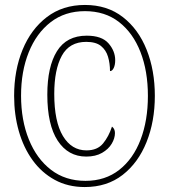

<svg xmlns="http://www.w3.org/2000/svg" viewBox="-20 -745 682 775"><path d="M322 10Q254 10 201 -19Q148 -48 111.5 -98.5Q75 -149 56 -215.5Q37 -282 37 -358Q37 -461 71 -544Q105 -627 169 -676Q233 -725 323 -725Q413 -725 476 -676Q539 -627 572 -544Q605 -461 605 -358Q605 -255 571.5 -171.5Q538 -88 475 -39Q412 10 322 10ZM325 -15Q405 -15 461.5 -59.5Q518 -104 547.5 -181.5Q577 -259 577 -358Q577 -458 547 -535Q517 -612 460.5 -656Q404 -700 323 -700Q242 -700 184.5 -655.5Q127 -611 96 -534Q65 -457 65 -359Q65 -260 96.5 -182Q128 -104 186 -59.5Q244 -15 325 -15ZM328 -113Q255 -113 213 -177Q171 -241 171 -363Q171 -476 210 -538.5Q249 -601 330 -601Q391 -601 418 -570Q445 -539 445 -502Q445 -483 439 -470.5Q433 -458 424 -458Q424 -489 416 -516Q408 -543 387.5 -559.5Q367 -576 328 -576Q260 -576 229.5 -520Q199 -464 199 -366Q199 -254 234 -196Q269 -138 329 -138Q373 -138 396 -166Q419 -194 432 -234Q444 -225 444 -208Q444 -187 431 -165Q418 -143 392 -128Q366 -113 328 -113Z"/></svg>

Font: Noto Serif Myanmar ExtraCondensed Thin
Style: Regular
Weight: 100
Width: 2
Designer: Ben Mitchell and the Monotype Design Team
Foundry: Monotype Imaging Inc.
Version: Version 2.106; ttfautohint (v1.8.4.7-5d5b)